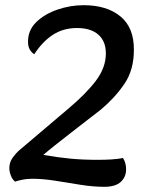

<svg xmlns="http://www.w3.org/2000/svg" viewBox="-20 -700 592 740"><path d="M382 20Q338 20 289 12Q240 4 192.5 -3.5Q145 -11 105 -11Q83 -11 66.5 -7.5Q50 -4 38 0Q28 -8 22 -23Q16 -38 16 -52Q16 -75 29 -92.5Q42 -110 51 -118L242 -280Q310 -337 349 -388Q388 -439 388 -494Q388 -541 359 -566.5Q330 -592 277 -592Q224 -592 184 -566Q144 -540 112 -491Q101 -498 94.5 -509.5Q88 -521 88 -540Q88 -584 120 -615Q152 -646 201.5 -663Q251 -680 302 -680Q392 -680 444.5 -636.5Q497 -593 496 -507Q496 -430 459 -376Q422 -322 368 -277Q350 -263 319.5 -239.5Q289 -216 255 -189.5Q221 -163 192 -140Q163 -117 147 -103Q204 -93 252 -88.5Q300 -84 356 -84Q384 -84 409 -85.5Q434 -87 454 -91Q466 -73 466 -47Q466 -18 445.5 1Q425 20 382 20Z"/></svg>

Font: Sansita Swashed
Style: Regular
Weight: 400
Designer: Pablo Cosgaya
Foundry: Omnibus-Type
Version: Version 1.003; ttfautohint (v1.8.3)